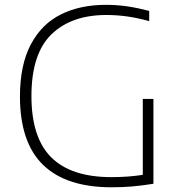

<svg xmlns="http://www.w3.org/2000/svg" viewBox="-20 -769 745 794"><path d="M614.5 -360V-9Q564 -1 524.8 2.2Q485.5 5.5 441.5 5.5Q254 5.5 158.5 -86.8Q63 -179 62.5 -369Q62.5 -500 107.2 -584.8Q152 -669.5 231.5 -709.2Q311 -749 418 -749Q463 -749 506 -742.8Q549 -736.5 597 -724V-681.5Q546.5 -695.5 504.5 -701.2Q462.5 -707 420 -707Q275 -707 192.5 -626.8Q110 -546.5 110 -371.5Q110 -199.5 192.2 -118Q274.5 -36.5 440.5 -36.5Q511 -36.5 570.5 -46V-360Z"/></svg>

Font: Encode Sans Semi Expanded ExLight
Style: Regular
Weight: 275
Width: 6
Designer: Multiple Designers
Foundry: Impallari Type
Version: Version 2.000